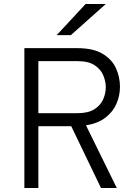

<svg xmlns="http://www.w3.org/2000/svg" viewBox="-20 -941 696 961"><path d="M102 0V-700H366Q447.5 -700 494.2 -671.5Q541 -643 560.8 -598.8Q580.5 -554.5 580.5 -506.5Q580.5 -463 563.2 -422.5Q546 -382 508.5 -352.8Q471 -323.5 410.5 -313.5L564.5 0H485.5L336.5 -309.5H172V0ZM172 -374.5H367.5Q421 -374.5 452 -394Q483 -413.5 496.2 -443.5Q509.5 -473.5 509.5 -505Q509.5 -533 497.2 -563.2Q485 -593.5 454.2 -614.2Q423.5 -635 367.5 -635H172ZM263.5 -765 408.5 -921H509.5L334.5 -765Z"/></svg>

Font: Overpass Light
Style: Regular
Weight: 300
Designer: Delve Withrington, Dave Bailey, Thomas Jockin
Foundry: Delve Fonts LLC
Version: Version 4.000; ttfautohint (v1.8.3)